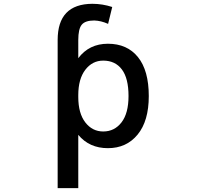

<svg xmlns="http://www.w3.org/2000/svg" viewBox="-20 -761 1040 1000"><path d="M649.4 -260.7Q649.4 -353.5 614.7 -399.4Q580.1 -445.3 517.6 -445.3Q460.9 -445.3 424.3 -397.5Q387.7 -349.6 387.7 -265.6V-255.9Q387.7 -170.9 424.3 -123.5Q460.9 -76.2 517.6 -76.2Q576.2 -76.2 612.8 -123.5Q649.4 -170.9 649.4 -260.7ZM280.3 218.8V-552.7Q280.3 -740.2 460.9 -741.2Q513.7 -741.2 564.5 -724.6L543 -636.7Q505.9 -653.3 470.7 -654.3Q423.8 -654.3 405.8 -632.3Q387.7 -610.4 387.7 -552.7V-458Q444.3 -533.2 542 -533.2Q642.6 -533.2 698.7 -463.4Q754.9 -393.6 754.9 -260.7Q754.9 -130.9 696.8 -60.1Q638.7 10.7 542 10.7Q445.3 10.7 387.7 -58.6V218.8Z"/></svg>

Font: Gen Shin Gothic Monospace Medium
Style: Regular
Weight: 500
Designer: [Source Han Sans]
Ryoko NISHIZUKA  (kana & ideographs); Paul D. Hunt (Latin, Greek & Cyrillic); Wenlong ZHANG  (bopomofo
Version: Version 1.002.20150607